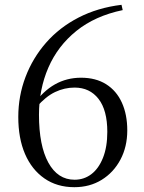

<svg xmlns="http://www.w3.org/2000/svg" viewBox="-20 -763 598 798"><path d="M289 15Q217 15 164.5 -21.5Q112 -58 84 -123Q56 -188 56 -277Q56 -364 86 -443Q116 -522 171.5 -585.5Q227 -649 306.5 -690Q386 -731 485 -743L490 -721Q375 -697 297.5 -634.5Q220 -572 181 -482Q142 -392 142 -286Q142 -158 181 -87Q220 -16 290 -16Q329 -16 359.5 -39Q390 -62 408 -107Q426 -152 426 -215Q426 -305 389.5 -352Q353 -399 290 -399Q248 -399 209 -380.5Q170 -362 132 -318L113 -329H120Q198 -440 317 -440Q378 -440 421 -413Q464 -386 486.5 -336.5Q509 -287 509 -221Q509 -153 480.5 -99.5Q452 -46 402.5 -15.5Q353 15 289 15Z"/></svg>

Font: Noto Serif TC ExtraLight
Style: Regular
Weight: 400
Version: Version 2.002-H1;hotconv 1.1.0;makeotfexe 2.6.0